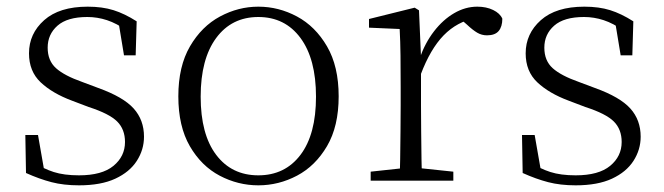

<svg xmlns="http://www.w3.org/2000/svg" viewBox="-20 -542 1993 576"><path d="M217 14Q171 14 134.5 4.5Q98 -5 58 -23L56 -137H94L115 -17L83 -18V-54Q110 -36 141 -26Q172 -16 217 -16Q286 -16 320.5 -44.5Q355 -73 355 -116Q355 -154 331.5 -177.5Q308 -201 246 -221L196 -240Q137 -262 102 -295Q67 -328 67 -382Q67 -441 112.5 -481.5Q158 -522 243 -522Q287 -522 320.5 -511.5Q354 -501 390 -478L387 -376H352L334 -485L361 -483V-450Q330 -472 301 -481.5Q272 -491 242 -491Q182 -491 152.5 -465Q123 -439 123 -399Q123 -360 148 -337.5Q173 -315 227 -296L275 -278Q350 -251 381 -216.5Q412 -182 412 -132Q412 -93 390.5 -59.5Q369 -26 326 -6Q283 14 217 14Z M755 14Q694 14 639 -15Q584 -44 549.5 -103.5Q515 -163 515 -253Q515 -343 550 -403Q585 -463 640 -492.5Q695 -522 755 -522Q816 -522 871 -492.5Q926 -463 961 -403Q996 -343 996 -253Q996 -163 961 -103.5Q926 -44 871 -15Q816 14 755 14ZM755 -16Q835 -16 881.5 -77.5Q928 -139 928 -252Q928 -365 881.5 -428Q835 -491 755 -491Q675 -491 628.5 -428Q582 -365 582 -252Q582 -139 628.5 -77.5Q675 -16 755 -16Z M1092 0V-27L1203 -39H1226L1340 -27V0ZM1179 0Q1180 -24 1180.5 -64.5Q1181 -105 1181.5 -149Q1182 -193 1182 -226V-281Q1182 -333 1181.5 -375.5Q1181 -418 1179 -455L1087 -459V-485L1224 -519L1237 -511L1243 -371V-370V-226Q1243 -193 1243.5 -149Q1244 -105 1244.5 -64.5Q1245 -24 1246 0ZM1242 -318 1225 -367H1239Q1255 -413 1282 -448Q1309 -483 1342.5 -502.5Q1376 -522 1412 -522Q1439 -522 1459.5 -512Q1480 -502 1487 -486Q1487 -462 1476 -449Q1465 -436 1441 -436Q1425 -436 1411.5 -444Q1398 -452 1381 -468L1358 -488H1407Q1351 -477 1311 -436Q1271 -395 1242 -318Z M1707 14Q1661 14 1624.5 4.5Q1588 -5 1548 -23L1546 -137H1584L1605 -17L1573 -18V-54Q1600 -36 1631 -26Q1662 -16 1707 -16Q1776 -16 1810.5 -44.5Q1845 -73 1845 -116Q1845 -154 1821.5 -177.5Q1798 -201 1736 -221L1686 -240Q1627 -262 1592 -295Q1557 -328 1557 -382Q1557 -441 1602.5 -481.5Q1648 -522 1733 -522Q1777 -522 1810.5 -511.5Q1844 -501 1880 -478L1877 -376H1842L1824 -485L1851 -483V-450Q1820 -472 1791 -481.5Q1762 -491 1732 -491Q1672 -491 1642.5 -465Q1613 -439 1613 -399Q1613 -360 1638 -337.5Q1663 -315 1717 -296L1765 -278Q1840 -251 1871 -216.5Q1902 -182 1902 -132Q1902 -93 1880.5 -59.5Q1859 -26 1816 -6Q1773 14 1707 14Z"/></svg>

Font: Source Han Serif JP VF
Style: Regular
Weight: 250
Designer: Ryoko NISHIZUKA 西塚涼子 (kana & ideographs); Frank Grießhammer (Latin, Greek & Cyrillic); Wenlong ZHANG 张文龙 (bopomofo); San
Foundry: Adobe
Version: Version 2.001;hotconv 1.1.0;makeotfexe 2.6.0